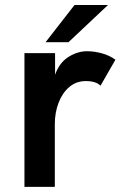

<svg xmlns="http://www.w3.org/2000/svg" viewBox="-20 -726 468 746"><path d="M193 0H75V-519.5H194V-435.5Q210.5 -482.5 246 -504.8Q281.5 -527 318.5 -527Q345.5 -527 375.2 -519Q405 -511 428.5 -494L370.5 -393Q353 -411 313 -411Q276.5 -411 249.5 -388.2Q222.5 -365.5 207.8 -327.2Q193 -289 193 -243.5ZM246 -562H157L269.5 -706.5H399.5Z"/></svg>

Font: Acari Sans
Style: Bold
Weight: 700
Designer: Alfredo Marco Pradil and Stefan Peev (font) & Cristiano Sobral (main changes)
Foundry: Alfredo Marco Pradil and Stefan Peev (font) & Cristiano Sobral (main changes)
Version: Version 1.063; ttfautohint (v1.8.3)